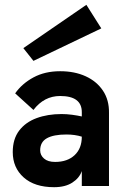

<svg xmlns="http://www.w3.org/2000/svg" viewBox="-20 -773 523 798"><path d="M205 5Q124 5 78.5 -35.5Q33 -76 33 -141Q33 -195 59.5 -230Q86 -265 132 -282Q178 -299 236 -299Q257 -299 279.5 -296Q302 -293 320 -289V-307Q320 -374 230 -374Q163 -374 119 -316L43 -385Q72 -426 119.5 -451.5Q167 -477 230 -477Q290 -477 336 -456Q382 -435 408 -396Q434 -357 433 -303V0H320V-62Q310 -33 280.5 -14Q251 5 205 5ZM209 -100Q260 -100 290 -128Q320 -156 320 -205Q291 -214 256 -214Q203 -214 175 -198.5Q147 -183 147 -148Q147 -128 163 -114Q179 -100 209 -100ZM119 -520 77 -573 339 -753 401 -655Z"/></svg>

Font: Lil Grotesk Bold
Style: Regular
Weight: 700
Designer: Bastien Sozeau
Foundry: NBR — Bastien Sozeau
Version: Version 4.002; ttfautohint (v1.8.4.7-5d5b)